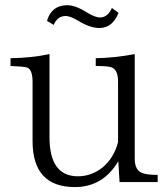

<svg xmlns="http://www.w3.org/2000/svg" viewBox="-20 -719 649 748"><path d="M594.2 -9.8H445.8L440.9 -90.8Q380.9 9.8 272 9.8Q106.9 9.8 106.9 -168.9V-399.9Q106.9 -448.7 85 -456.1Q68.4 -460.4 21 -461.9V-492.2Q105 -493.7 172.9 -508.3V-184.1Q172.9 -32.2 283.7 -32.2Q335.9 -32.2 379.9 -66.9Q423.3 -103 439.9 -165V-401.4Q439.9 -445.8 416 -456.1Q402.3 -461.9 353 -461.9V-492.2Q428.7 -493.7 504.9 -508.3V-101.1Q504.9 -55.7 534.2 -44.9Q553.7 -37.6 594.2 -37.6ZM163.1 -637.7Q180.7 -698.7 242.2 -698.7Q273.9 -698.7 317.9 -670.9Q350.6 -650.9 369.1 -650.9Q399.9 -650.9 416 -688L441.9 -668.9Q418 -609.9 367.2 -609.9Q332 -609.9 287.1 -636.7Q254.4 -656.7 235.8 -656.7Q204.1 -656.7 189 -622.1Z"/></svg>

Font: I.Ming
Style: Regular
Weight: 400
Designer: Ichiten Fonts Project
Version: Version 5.10 Mar 24, 2018